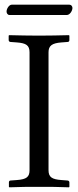

<svg xmlns="http://www.w3.org/2000/svg" viewBox="-20 -797 333 819"><path d="M187 -574C187 -602 202 -613 242 -616L268 -618C273 -618 276 -621 276 -626V-645L274 -647C225 -646 196 -645 146 -645C96 -645 69 -646 19 -647L17 -645V-626C17 -621 21 -618 25 -618L52 -616C91 -613 106 -604 106 -574V-71C106 -43 94 -32 52 -29L25 -27C21 -27 18 -24 18 -19V0L20 2C69 0 97 0 147 0C197 0 226 0 274 2L276 0V-19C276 -24 272 -27 268 -27L242 -29C202 -32 187 -41 187 -71ZM265 -733C278 -733 289 -751 289 -763C289 -769 285 -777 275 -777H30C19 -777 8 -760 8 -748C8 -741 12 -733 21 -733Z"/></svg>

Font: Linux Libertine O C
Style: Regular
Weight: 400
Designer: Philipp H. Poll
Foundry: Philipp H. Poll
Version: Version 4.0.3